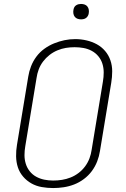

<svg xmlns="http://www.w3.org/2000/svg" viewBox="-20 -944 640 972"><path d="M249 8Q220 8 191.5 3Q163 -2 139 -15.5Q115 -29 97 -50Q79 -71 70.5 -97Q62 -123 61.5 -152.5Q61 -182 66 -211L123 -556Q127 -582 137 -608Q147 -634 164 -657Q181 -680 204.5 -697Q228 -714 254 -724.5Q280 -735 306.5 -740.5Q333 -746 361 -746Q390 -746 418 -739.5Q446 -733 470 -720Q494 -707 512 -686Q530 -665 539 -638.5Q548 -612 548 -583Q548 -554 543 -524L486 -179Q482 -153 472 -127Q462 -101 445 -78Q428 -55 404.5 -37.5Q381 -20 355 -10Q329 0 302 4Q275 8 249 8ZM249 -30Q272 -30 294 -33.5Q316 -37 337.5 -45.5Q359 -54 378 -68.5Q397 -83 411 -102Q425 -121 433 -142.5Q441 -164 444 -186L501 -531Q505 -554 505 -577Q505 -600 498.5 -621Q492 -642 478 -659Q464 -676 444.5 -686.5Q425 -697 403 -701Q381 -705 358 -705Q335 -705 313.5 -701.5Q292 -698 270.5 -689Q249 -680 230.5 -665.5Q212 -651 198 -632.5Q184 -614 176 -592.5Q168 -571 165 -549L108 -204Q104 -181 104 -158.5Q104 -136 110.5 -115Q117 -94 130.5 -77Q144 -60 163 -49.5Q182 -39 204 -34.5Q226 -30 249 -30ZM390 -846Q381 -846 372.5 -849Q364 -852 358.5 -859Q353 -866 351.5 -875.5Q350 -885 352 -895Q353 -901 356 -907Q359 -913 365 -917Q371 -921 377.5 -922.5Q384 -924 390 -924Q400 -924 408.5 -921Q417 -918 422.5 -911Q428 -904 429.5 -894.5Q431 -885 429 -875Q428 -869 424.5 -863Q421 -857 415.5 -853Q410 -849 403.5 -847.5Q397 -846 390 -846Z"/></svg>

Font: Iosevka Curly XLtExObl
Style: Regular
Weight: 200
Width: 7
Italic angle: -9°
Monospace: yes
Designer: Belleve Invis
Foundry: Belleve Invis
Version: Version 11.0.1; ttfautohint (v1.8.3)